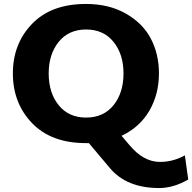

<svg xmlns="http://www.w3.org/2000/svg" viewBox="-20 -711 971 970"><path d="M914 74 931 196Q856 239 784 239Q620 239 535 138L429 12H414Q239 12 142 -89Q45 -190 45 -340Q45 -490 142 -590.5Q239 -691 414 -691Q531 -691 616.5 -642Q702 -593 742.5 -515Q783 -437 783 -340Q783 -235 734.5 -151.5Q686 -68 594 -25L634 22Q705 107 788 107Q854 107 914 74ZM226 -340Q226 -242 276.5 -179.5Q327 -117 415 -117Q503 -117 553.5 -179.5Q604 -242 604 -340Q604 -437 553.5 -499.5Q503 -562 415 -562Q327 -562 276.5 -499.5Q226 -437 226 -340Z"/></svg>

Font: Martel Sans Heavy
Style: Regular
Weight: 900
Designer: Dan Reynolds and Mathieu Réguer
Foundry: Dan Reynolds and Mathieu Réguer
Version: Version 1.001;PS 001.001;hotconv 1.0.70;makeotf.lib2.5.58329